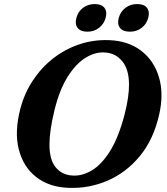

<svg xmlns="http://www.w3.org/2000/svg" viewBox="-20 -911 820 945"><path d="M515 -713.5Q610.5 -710.5 674.5 -661.5Q738.5 -612.5 762.8 -529.5Q787 -446.5 762.5 -343Q734.5 -222.5 667.5 -141.8Q600.5 -61 509.2 -21.8Q418 17.5 317 13.5Q221.5 10 158 -39.8Q94.5 -89.5 72.5 -175.8Q50.5 -262 80 -375Q99.5 -450.5 140.8 -513.5Q182 -576.5 240 -622.2Q298 -668 368 -692Q438 -716 515 -713.5ZM337.5 -47Q384 -44 431.8 -72.2Q479.5 -100.5 521.5 -167.2Q563.5 -234 593 -347Q605 -393.5 610.2 -430.8Q615.5 -468 615 -498Q614 -571.5 581.2 -610.2Q548.5 -649 499.5 -652.5Q451 -657 402.5 -627.5Q354 -598 313.5 -534Q273 -470 248.5 -370Q235.5 -317 229.5 -275.2Q223.5 -233.5 223.5 -201.5Q223 -124.5 254.5 -87Q286 -49.5 337.5 -47ZM410 -755Q377 -755 362.2 -773.5Q347.5 -792 356 -823Q364 -854 388.5 -872.5Q413 -891 446.5 -891Q479.5 -891 494 -872.5Q508.5 -854 500 -823Q491.5 -792.5 467.2 -773.8Q443 -755 410 -755ZM619 -755Q585.5 -755 570.8 -773.5Q556 -792 564.5 -823Q573 -854 597.5 -872.5Q622 -891 655 -891Q689 -891 703.5 -872.5Q718 -854 709.5 -823Q701.5 -792.5 677 -773.8Q652.5 -755 619 -755Z"/></svg>

Font: Fraunces 9pt Soft SemiBold
Style: Italic
Weight: 600
Italic angle: -16°
Version: Version 1.000;[b76b70a41]